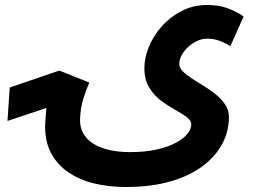

<svg xmlns="http://www.w3.org/2000/svg" viewBox="-20 -562 1016 770"><path d="M484 188Q416 188 357 173.5Q298 159 253.5 128.5Q209 98 184.5 51.5Q160 5 161 -59Q162 -85 166 -125.5Q170 -166 190 -217L211 -144L10 -77L19 -211L218 -279L338 -231Q324 -197 316 -172Q308 -147 305 -126.5Q302 -106 301 -84Q300 -53 313.5 -28Q327 -3 353 13.5Q379 30 416.5 39Q454 48 502 48Q561 48 606.5 38Q652 28 683.5 11.5Q715 -5 731 -24.5Q747 -44 747 -63Q747 -79 728 -93Q709 -107 681 -122.5Q653 -138 625 -159Q597 -180 578 -211.5Q559 -243 559 -289Q559 -330 577 -374Q595 -418 628.5 -456Q662 -494 708.5 -518Q755 -542 812 -542Q859 -542 895.5 -528Q932 -514 957 -496L904 -377Q883 -390 860 -398.5Q837 -407 811 -407Q790 -407 770 -397.5Q750 -388 734 -373Q718 -358 708.5 -340.5Q699 -323 699 -306Q699 -290 713.5 -275.5Q728 -261 750.5 -246.5Q773 -232 798.5 -216.5Q824 -201 846.5 -182.5Q869 -164 883.5 -142Q898 -120 898 -92Q898 -35 871 15.5Q844 66 791.5 105Q739 144 662 166Q585 188 484 188Z"/></svg>

Font: Farlight84_Sys_V01
Style: Bold
Weight: 700
Designer: Monotype Design Team, Nadine Chahine and Nizar Qandah
Foundry: Monotype Imaging Inc.
Version: Version 2.004;October 31, 2024;FontCreator 14.0.0.2814 64-bi